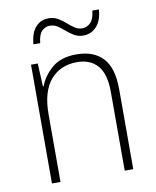

<svg xmlns="http://www.w3.org/2000/svg" viewBox="-81 -779 685 842"><g transform="rotate(-10 261.0 -358.0)"><path d="M285 -539Q362 -539 403 -495Q444 -451 444 -356V0H406V-351Q406 -431 373.5 -468Q341 -505 282 -505Q208 -505 164 -454Q120 -403 120 -300V0H82V-529H112L117 -426H120Q136 -470 176 -504.5Q216 -539 285 -539ZM108 -615Q112 -665 134.5 -690.5Q157 -716 193 -716Q216 -716 234 -705.5Q252 -695 267 -681.5Q282 -668 297.5 -657.5Q313 -647 331 -647Q352 -647 368 -662.5Q384 -678 388 -716H417Q414 -667 390 -641Q366 -615 331 -615Q308 -615 290 -625.5Q272 -636 257 -649.5Q242 -663 226.5 -673Q211 -683 192 -683Q173 -683 157.5 -668.5Q142 -654 138 -615Z"/></g></svg>

Font: Noto Sans Gujarati UI SemiCondensed ExtraLight
Style: Regular
Weight: 200
Width: 4
Designer: Jelle Bosma - Monotype Design Team, Universal Thirst
Foundry: Monotype Imaging Inc.
Version: Version 2.106; ttfautohint (v1.8.4.7-5d5b)